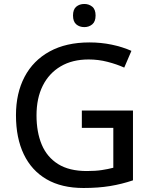

<svg xmlns="http://www.w3.org/2000/svg" viewBox="-20 -938 767 968"><path d="M392.6 -380.9H650.4V-28.8Q594.2 -9.8 534.7 0Q475.1 9.8 400.9 9.8Q290.5 9.8 214.8 -34.2Q139.2 -78.1 99.9 -160.2Q60.5 -242.2 60.5 -357.4Q60.5 -468.3 104 -550.8Q147.5 -633.3 230.5 -678.7Q313.5 -724.1 430.7 -724.1Q489.3 -724.1 543.2 -712.9Q597.2 -701.7 642.6 -681.6L606.4 -597.2Q568.4 -614.3 522.2 -626.2Q476.1 -638.2 426.8 -638.2Q344.7 -638.2 285.9 -603.5Q227.1 -568.8 195.6 -505.9Q164.1 -442.9 164.1 -356.4Q164.1 -272 190.4 -209Q216.8 -146 272.9 -110.8Q329.1 -75.7 417.5 -75.7Q461.9 -75.7 493.4 -80.6Q524.9 -85.4 551.3 -92.3V-293.5H392.6ZM405.3 -918Q428.2 -918 445.1 -904.3Q461.9 -890.6 461.9 -859.9Q461.9 -829.1 445.1 -815.2Q428.2 -801.3 405.3 -801.3Q380.9 -801.3 364.5 -815.2Q348.1 -829.1 348.1 -859.9Q348.1 -890.6 364.5 -904.3Q380.9 -918 405.3 -918Z"/></svg>

Font: Open Sans Medium
Style: Regular
Weight: 500
Designer: Monotype Design Team
Foundry: Monotype Imaging Inc.
Version: Version 3.000